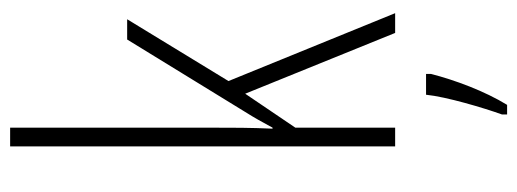

<svg xmlns="http://www.w3.org/2000/svg" viewBox="-341 -459 1021 379"><g transform="rotate(-90 169.5 -269.5)"><path d="M107 -365V-760H70V0H107V-197L174 -296L294 0H333L199 -329L321 -529H281L138 -296C126 -277 119 -264 107 -242H105C107 -285 107 -321 107 -365ZM213 71V61H172C168 101 146 175 133 211V221H152C179 177 201 118 213 71Z"/></g></svg>

Font: Noto Sans Armenian ExtraCondensed ExtraLight
Style: Regular
Weight: 200
Width: 2
Designer: Monotype Design Team
Foundry: Monotype Imaging Inc.
Version: Version 2.008